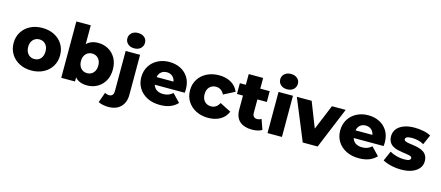

<svg xmlns="http://www.w3.org/2000/svg" viewBox="-61 -1522 5612 2442"><g transform="rotate(15 2744.5 -300.5)"><path d="M333 9Q244 9 175 -27Q106 -63 66.5 -126.5Q27 -190 27 -272Q27 -354 66.5 -417Q106 -480 175 -515.5Q244 -551 333 -551Q422 -551 491.5 -515.5Q561 -480 600 -417Q639 -354 639 -272Q639 -190 600 -126.5Q561 -63 491.5 -27Q422 9 333 9ZM333 -142Q366 -142 391.5 -157Q417 -172 432 -201.5Q447 -231 447 -272Q447 -313 432 -341.5Q417 -370 391.5 -385Q366 -400 333 -400Q301 -400 275.5 -385Q250 -370 234.5 -341.5Q219 -313 219 -272Q219 -231 234.5 -201.5Q250 -172 275.5 -157Q301 -142 333 -142Z M1068 9Q995 9 946.5 -21Q898 -51 874 -113Q850 -175 850 -272Q850 -367 875.5 -429Q901 -491 950 -521Q999 -551 1068 -551Q1142 -551 1202.5 -517Q1263 -483 1298.5 -420.5Q1334 -358 1334 -272Q1334 -185 1298.5 -122.5Q1263 -60 1202.5 -25.5Q1142 9 1068 9ZM727 0V-742H917V-451L907 -272L908 -93V0ZM1028 -142Q1060 -142 1085.5 -157Q1111 -172 1126.5 -201.5Q1142 -231 1142 -272Q1142 -313 1126.5 -341.5Q1111 -370 1085.5 -385Q1060 -400 1028 -400Q996 -400 970.5 -385Q945 -370 929.5 -341.5Q914 -313 914 -272Q914 -231 929.5 -201.5Q945 -172 970.5 -157Q996 -142 1028 -142Z M1399 203Q1361 203 1326.5 195.5Q1292 188 1267 175L1315 40Q1341 56 1374 56Q1399 56 1414.5 39Q1430 22 1430 -15V-542H1620V-14Q1620 85 1562 144Q1504 203 1399 203ZM1525 -602Q1473 -602 1441 -631Q1409 -660 1409 -703Q1409 -746 1441 -775Q1473 -804 1525 -804Q1577 -804 1609 -776.5Q1641 -749 1641 -706Q1641 -661 1609.5 -631.5Q1578 -602 1525 -602Z M2026 9Q1930 9 1858.5 -27.5Q1787 -64 1747.5 -127.5Q1708 -191 1708 -272Q1708 -353 1746.5 -416.5Q1785 -480 1853 -515.5Q1921 -551 2006 -551Q2086 -551 2152 -518.5Q2218 -486 2257 -423Q2296 -360 2296 -270Q2296 -260 2295 -247Q2294 -234 2293 -223H1864V-323H2192L2120 -295Q2121 -332 2106.5 -359Q2092 -386 2066.5 -401Q2041 -416 2007 -416Q1973 -416 1947.5 -401Q1922 -386 1908 -358.5Q1894 -331 1894 -294V-265Q1894 -225 1910.5 -196Q1927 -167 1958 -151.5Q1989 -136 2032 -136Q2072 -136 2100.5 -147.5Q2129 -159 2157 -183L2257 -79Q2218 -36 2161 -13.5Q2104 9 2026 9Z M2661 9Q2571 9 2500.5 -27Q2430 -63 2390 -126.5Q2350 -190 2350 -272Q2350 -354 2390 -417Q2430 -480 2500.5 -515.5Q2571 -551 2661 -551Q2753 -551 2820 -512Q2887 -473 2915 -402L2768 -327Q2749 -365 2721 -382.5Q2693 -400 2660 -400Q2627 -400 2600 -385Q2573 -370 2557.5 -341.5Q2542 -313 2542 -272Q2542 -230 2557.5 -201Q2573 -172 2600 -157Q2627 -142 2660 -142Q2693 -142 2721 -159.5Q2749 -177 2768 -215L2915 -140Q2887 -69 2820 -30Q2753 9 2661 9Z M3238 9Q3134 9 3076 -42.5Q3018 -94 3018 -198V-663H3208V-200Q3208 -171 3224 -154.5Q3240 -138 3265 -138Q3299 -138 3323 -155L3370 -22Q3346 -6 3311 1.5Q3276 9 3238 9ZM2939 -380V-522H3332V-380Z M3443 0V-542H3633V0ZM3538 -602Q3486 -602 3454 -631Q3422 -660 3422 -703Q3422 -746 3454 -775Q3486 -804 3538 -804Q3590 -804 3622 -776.5Q3654 -749 3654 -706Q3654 -661 3622.5 -631.5Q3591 -602 3538 -602Z M3907 0 3684 -542H3879L4057 -89H3959L4146 -542H4327L4103 0Z M4645 9Q4549 9 4477.5 -27.5Q4406 -64 4366.5 -127.5Q4327 -191 4327 -272Q4327 -353 4365.5 -416.5Q4404 -480 4472 -515.5Q4540 -551 4625 -551Q4705 -551 4771 -518.5Q4837 -486 4876 -423Q4915 -360 4915 -270Q4915 -260 4914 -247Q4913 -234 4912 -223H4483V-323H4811L4739 -295Q4740 -332 4725.5 -359Q4711 -386 4685.5 -401Q4660 -416 4626 -416Q4592 -416 4566.5 -401Q4541 -386 4527 -358.5Q4513 -331 4513 -294V-265Q4513 -225 4529.5 -196Q4546 -167 4577 -151.5Q4608 -136 4651 -136Q4691 -136 4719.5 -147.5Q4748 -159 4776 -183L4876 -79Q4837 -36 4780 -13.5Q4723 9 4645 9Z M5200 9Q5131 9 5065.5 -7Q5000 -23 4960 -47L5017 -177Q5055 -154 5106 -140.5Q5157 -127 5206 -127Q5254 -127 5272.5 -137Q5291 -147 5291 -164Q5291 -180 5273.5 -187.5Q5256 -195 5227.5 -199Q5199 -203 5165 -208Q5131 -213 5096.5 -221.5Q5062 -230 5033.5 -247.5Q5005 -265 4988 -295Q4971 -325 4971 -371Q4971 -423 5001.5 -463.5Q5032 -504 5091 -527.5Q5150 -551 5235 -551Q5292 -551 5350.5 -539.5Q5409 -528 5449 -505L5392 -376Q5352 -399 5312 -407.5Q5272 -416 5236 -416Q5188 -416 5168.5 -405Q5149 -394 5149 -378Q5149 -362 5166 -353.5Q5183 -345 5211.5 -340.5Q5240 -336 5274 -331.5Q5308 -327 5342.5 -318Q5377 -309 5405.5 -291.5Q5434 -274 5451 -244.5Q5468 -215 5468 -169Q5468 -119 5437.5 -79Q5407 -39 5347.5 -15Q5288 9 5200 9Z"/></g></svg>

Font: MOST Montserrat ExtraBold
Style: Regular
Weight: 800
Designer: Julieta Ulanovsky
Foundry: Julieta Ulanovsky
Version: Version 8.000;March 11, 2024;FontCreator 15.0.0.2926 64-bit